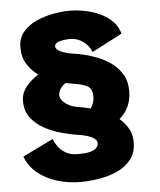

<svg xmlns="http://www.w3.org/2000/svg" viewBox="-56 -754 762 912"><g transform="rotate(-5 325.0 -298.5)"><path d="M292 109Q231.5 109 178.2 92.2Q125 75.5 86.2 43.2Q47.5 11 31 -35L177 -106Q182 -90.5 195 -71.2Q208 -52 231.5 -38Q255 -24 292 -24Q344 -24 366 -35.8Q388 -47.5 388 -67Q388 -86 363 -97.8Q338 -109.5 293 -116Q262.5 -120.5 221.8 -131.5Q181 -142.5 142.2 -163Q103.5 -183.5 77.8 -216.2Q52 -249 52 -297Q52 -334.5 76 -364.8Q100 -395 135 -417Q104 -439 83 -472Q62 -505 62 -552Q62 -597.5 87.8 -627.2Q113.5 -657 153 -674.2Q192.5 -691.5 234.2 -698.8Q276 -706 308 -706Q359 -706 409 -692.2Q459 -678.5 496.2 -649.8Q533.5 -621 546 -576L402 -501Q388.5 -534 360.8 -553Q333 -572 303 -572Q274.5 -572 250.8 -565.8Q227 -559.5 227 -543Q227 -528 251.5 -517Q276 -506 312 -501Q330.5 -498.5 361 -491.5Q391.5 -484.5 425.5 -471Q459.5 -457.5 490 -435.2Q520.5 -413 539.8 -380Q559 -347 559 -301Q559 -222.5 501.5 -172.5Q526.5 -151.5 542.8 -123.2Q559 -95 559 -58Q559 -8 533.2 24.8Q507.5 57.5 466.8 75.8Q426 94 379.8 101.5Q333.5 109 292 109ZM310 -247Q320.5 -245.5 335.8 -242.5Q351 -239.5 369.5 -234.5Q387 -261 387 -288Q387 -328.5 363 -340.8Q339 -353 291 -360Q276.5 -362 261 -365.5Q245.5 -355 235.8 -340.8Q226 -326.5 226 -309Q226 -290.5 249.8 -271.5Q273.5 -252.5 310 -247Z"/></g></svg>

Font: Trispace ExtraBold
Style: Regular
Weight: 800
Designer: Tyler Finck
Foundry: Etcetera Type Company
Version: Version 1.210; ttfautohint (v1.8.3)